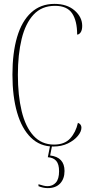

<svg xmlns="http://www.w3.org/2000/svg" viewBox="-20 -744 467 988"><path d="M254 10Q186 10 139 -36Q92 -82 68 -165Q44 -248 44 -360Q44 -472 68 -553.5Q92 -635 140.5 -679.5Q189 -724 260 -724Q325 -724 364 -690Q403 -656 403 -611Q403 -589 395 -577.5Q387 -566 377 -566Q377 -637 351 -675.5Q325 -714 263 -714Q195 -714 153 -669Q111 -624 91.5 -544Q72 -464 72 -359Q72 -253 91.5 -172Q111 -91 152.5 -45.5Q194 0 258 0Q312 0 341 -31.5Q370 -63 381 -112Q399 -105 399 -87Q399 -67 380.5 -44.5Q362 -22 329.5 -6Q297 10 254 10ZM226 224Q202 224 178 214V204Q191 208 202.5 211Q214 214 224 214Q251 214 267.5 195.5Q284 177 284 137Q284 101 269.5 84Q255 67 226 65L239 0H249L238 56Q312 65 312 136Q312 176 289.5 200Q267 224 226 224Z"/></svg>

Font: Noto Serif Display ExtraCondensed Thin
Style: Regular
Weight: 100
Width: 2
Designer: Monotype Design Team
Foundry: Monotype Imaging Inc.
Version: Version 2.009